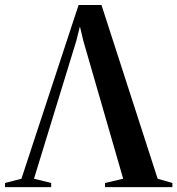

<svg xmlns="http://www.w3.org/2000/svg" viewBox="-46 -768 727 788"><path d="M-25.5 0V-17L42 -34.5L276.5 -747.5H370.5L601 -34.5L661.5 -17V0H385V-17L459.5 -34.5L296 -600.5L282 -659.5L267.5 -601.5L93.5 -34.5L164 -17V0Z"/></svg>

Font: Merriweather 144pt SemiBold
Style: Regular
Weight: 600
Version: Version 2.100